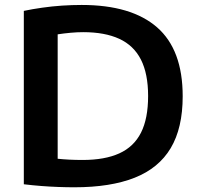

<svg xmlns="http://www.w3.org/2000/svg" viewBox="-20 -768 826 794"><path d="M287.5 6.5Q255.5 6.5 221.2 5.2Q187 4 151.2 1.2Q115.5 -1.5 78.5 -6V-723Q114 -730.5 154.5 -736.2Q195 -742 236.8 -744.8Q278.5 -747.5 317.5 -747.5Q523.5 -747.5 629.5 -655Q735.5 -562.5 735.5 -370Q735.5 -238.5 686 -155.5Q636.5 -72.5 536.8 -33Q437 6.5 287.5 6.5ZM322 -106.5Q413.5 -106.5 473.5 -133.8Q533.5 -161 563 -219.2Q592.5 -277.5 592.5 -371Q592.5 -463 562.8 -521.5Q533 -580 473.2 -607.5Q413.5 -635 324 -635Q299.5 -635 272 -632.5Q244.5 -630 218.5 -626V-111.5Q242 -109 266.8 -107.8Q291.5 -106.5 322 -106.5Z"/></svg>

Font: Encode Sans SemiExpanded SemiBold
Style: Regular
Weight: 600
Width: 6
Designer: Multiple Designers
Foundry: Impallari Type
Version: Version 3.002